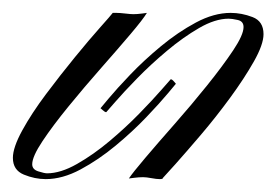

<svg xmlns="http://www.w3.org/2000/svg" viewBox="-107 -278 429 298"><path d="M251 -258Q268 -258 285 -251.5Q302 -245 302 -225Q302 -209 287 -182.5Q272 -156 250 -126Q228 -96 205 -69Q182 -42 165.5 -23.5Q149 -5 146 -2Q146 0 141 0Q136 0 128 -1.5Q120 -3 115 -3Q109 -3 101 -2Q93 -1 93 -1Q99 -10 118.5 -33Q138 -56 164 -85.5Q190 -115 214.5 -145.5Q239 -176 255 -200Q271 -224 271 -236Q271 -245 262 -247Q253 -249 248 -249Q227 -249 202 -234.5Q177 -220 152 -199Q127 -178 106 -156.5Q85 -135 72 -120Q59 -105 58 -104Q58 -104 57.5 -104Q57 -104 57 -104Q56 -104 52.5 -107Q49 -110 49 -110Q49 -110 61.5 -125Q74 -140 95 -162Q116 -184 142.5 -206Q169 -228 197 -243Q225 -258 251 -258ZM74 -258Q79 -258 87.5 -257Q96 -256 100 -256Q106 -256 113.5 -257Q121 -258 121 -258Q115 -248 95.5 -225Q76 -202 50 -172.5Q24 -143 -0.5 -113Q-25 -83 -41 -59Q-57 -35 -57 -23Q-57 -15 -47.5 -12Q-38 -9 -34 -9Q-13 -9 12.5 -23.5Q38 -38 63 -59Q88 -80 109 -101.5Q130 -123 143.5 -138.5Q157 -154 158 -155Q158 -155 158 -155Q158 -155 158 -155Q160 -155 163 -151.5Q166 -148 166 -148Q166 -148 153.5 -133Q141 -118 120 -96Q99 -74 72.5 -52Q46 -30 18 -15Q-10 0 -36 0Q-53 0 -70 -7Q-87 -14 -87 -33Q-87 -49 -72.5 -75.5Q-58 -102 -35.5 -132Q-13 -162 9.5 -189.5Q32 -217 48.5 -235.5Q65 -254 68 -258Q69 -258 70.5 -258Q72 -258 74 -258Z"/></svg>

Font: Kapakana
Style: Regular
Weight: 400
Designer: Kousuke Nagai
Version: Version 1.002